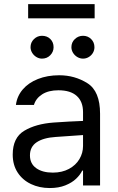

<svg xmlns="http://www.w3.org/2000/svg" viewBox="-20 -904 575 936"><path d="M241.2 -306.6Q274.4 -309.1 315.7 -311.3Q356.9 -313.5 384.8 -314.5V-357.4Q384.8 -408.7 354.2 -436.3Q323.7 -463.9 264.6 -463.9Q216.3 -463.9 185.5 -444.1Q154.8 -424.3 145.5 -392.6H57.6Q63 -435.1 90.8 -467.8Q118.7 -500.5 164.8 -518.8Q210.9 -537.1 268.6 -537.1Q344.7 -537.1 406.2 -498.3Q467.8 -459.5 467.8 -349.6V0H384.8V-72.3H380.9Q371.1 -51.8 350.8 -32.5Q330.6 -13.2 298.1 -0.2Q265.6 12.7 222.7 12.7Q171.9 12.7 130.9 -6.8Q89.8 -26.4 65.9 -63.2Q42 -100.1 42 -150.4Q42 -232.9 98.4 -266.6Q154.8 -300.3 241.2 -306.6ZM237.3 -62.5Q282.7 -62.5 316.2 -80.6Q349.6 -98.6 367.2 -128.4Q384.8 -158.2 384.8 -192.4V-245.6L251 -236.3Q191.4 -232.4 158.7 -210.4Q126 -188.5 126 -146.5Q126 -106 156.5 -84.2Q187 -62.5 237.3 -62.5ZM128.9 -673.8Q128.9 -697.3 145.5 -713.4Q162.1 -729.5 184.6 -729.5Q209.5 -729.5 225.3 -713.9Q241.2 -698.2 241.2 -673.8Q241.2 -651.4 225.1 -634.8Q209 -618.2 184.6 -618.2Q170.4 -618.2 157.5 -626Q144.5 -633.8 136.7 -646.7Q128.9 -659.7 128.9 -673.8ZM328.1 -673.8Q328.1 -697.8 345 -713.6Q361.8 -729.5 384.8 -729.5Q408.2 -729.5 424.3 -713.6Q440.4 -697.8 440.4 -673.8Q440.4 -659.2 433.1 -646.5Q425.8 -633.8 412.8 -626Q399.9 -618.2 384.8 -618.2Q370.1 -618.2 356.9 -626Q343.8 -633.8 335.9 -646.7Q328.1 -659.7 328.1 -673.8ZM441.4 -814.5H117.2V-883.8H441.4Z"/></svg>

Font: Pretendard
Style: Regular
Weight: 400
Designer: Base glyphs from Inter by Rasmus Andersson; Hangeul glyphs from Noto Sans CJK(Source Han Sans) by Jang Soo-young and Kan
Foundry: Kil Hyung-jin
Version: Version 1.309